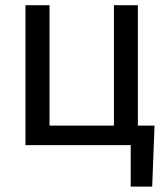

<svg xmlns="http://www.w3.org/2000/svg" viewBox="-20 -548 632 725"><path d="M76.2 -528.3H167V-73.7H410.2V-528.3H500.5V-73.7H563.5L554.7 156.7H473.6V0H76.2Z"/></svg>

Font: Roboto-ThirdPerson-AD3FC
Style: ThirdPerson-AD3FC
Weight: 400
Designer: Google
Version: Version 2.137; 2017